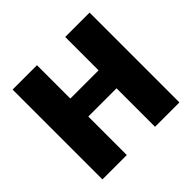

<svg xmlns="http://www.w3.org/2000/svg" viewBox="-171 -879 1058 1058"><g transform="rotate(-45 358.0 -350.0)"><path d="M58 -700H248V-440H468V-700H658V0H468V-300H248V0H58Z"/></g></svg>

Font: Moderustic ExtraBold
Style: Regular
Weight: 800
Designer: Tural Alisoy
Foundry: TAFT Foundry
Version: Version 2.120